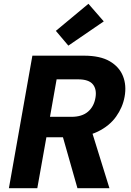

<svg xmlns="http://www.w3.org/2000/svg" viewBox="-20 -994 692 1014"><path d="M27 0 151 -700H423Q509 -700 559.5 -670.5Q610 -641 629.5 -592Q649 -543 638 -483Q628 -427 593 -378Q558 -329 496.5 -299Q435 -269 346 -269H225L177 0ZM389 0 302 -306H463L558 0ZM244 -377H357Q413 -377 444.5 -404Q476 -431 484 -477Q492 -522 470.5 -548.5Q449 -575 392 -575H279ZM341 -753 275 -831 447 -974 528 -881Z"/></svg>

Font: DM Sans 9pt Black
Style: Italic
Weight: 900
Italic angle: -10°
Version: Version 4.004;gftools[0.9.30]